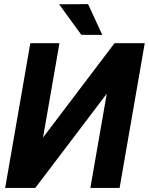

<svg xmlns="http://www.w3.org/2000/svg" viewBox="-20 -923 731 943"><path d="M542.5 -710.9H690.9L567.4 0H423.8L504.4 -462.9L153.3 0H5.4L128.9 -710.9H272L191.4 -247.6ZM482.4 -751.5 379.4 -752 270.5 -901.9 412.6 -902.8Z"/></svg>

Font: RobotoInd
Style: Bold Italic
Weight: 700
Italic angle: -12°
Designer: Google
Version: Version 2.001150; 2014